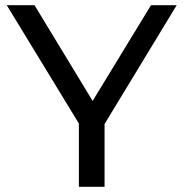

<svg xmlns="http://www.w3.org/2000/svg" viewBox="-20 -720 707 740"><path d="M383 -242V0H284V-244L6 -700H113L337 -331L562 -700H661Z"/></svg>

Font: APTA Sans Medium
Style: Bold
Weight: 500
Version: Version 7.200